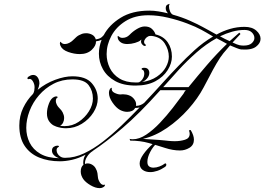

<svg xmlns="http://www.w3.org/2000/svg" viewBox="-20 -717 1369 994"><path d="M496 257Q474 257 448.5 242Q423 227 411 210Q398 191 398 171Q398 147 412 136Q411 133 411 130Q411 127 411 124Q411 116 413 107Q415 98 419 91L423 84Q386 103 352.5 110.5Q319 118 290 118Q230 118 182.5 98.5Q135 79 107.5 38Q80 -3 80 -67Q80 -117 100 -158.5Q120 -200 151 -231Q156 -239 157.5 -248.5Q159 -258 159 -265Q159 -282 150 -296.5Q141 -311 130 -308Q129 -308 128.5 -307.5Q128 -307 127 -307Q122 -307 122 -311Q122 -318 131 -322Q141 -329 152 -329Q166 -329 175 -316.5Q184 -304 184 -284Q182 -267 175 -252Q217 -286 266 -304Q315 -322 355 -322Q424 -322 455 -286.5Q486 -251 486 -206Q486 -170 463.5 -134.5Q441 -99 403.5 -76Q366 -53 322 -53Q296 -53 270 -62Q269 -63 268 -63Q267 -63 266 -64Q250 -69 236.5 -86Q223 -103 223 -130Q223 -154 233.5 -181.5Q244 -209 262 -216Q268 -218 270 -218Q274 -218 276.5 -216.5Q279 -215 280 -214Q269 -209 269 -194Q269 -186 273.5 -176.5Q278 -167 283 -162Q290 -155 297.5 -146Q305 -137 310 -121Q311 -117 311.5 -113.5Q312 -110 312 -106Q312 -94 307 -83Q302 -72 291 -66Q297 -65 302.5 -64.5Q308 -64 314 -64Q354 -64 387 -86Q420 -108 440.5 -141Q461 -174 461 -207Q461 -247 438.5 -276.5Q416 -306 355 -306Q301 -306 257.5 -283.5Q214 -261 182 -224Q150 -187 133 -142.5Q116 -98 116 -55Q116 -14 133.5 21.5Q151 57 188.5 79Q226 101 286 102Q270 97 259.5 86.5Q249 76 249 63Q249 49 258.5 43Q268 37 277 37Q283 37 285 39.5Q287 42 280 46Q273 50 273 61Q273 71 279 80Q283 87 292.5 93.5Q302 100 316 100H318Q366 100 415 77Q464 54 513 16Q562 -22 610 -68Q658 -114 703 -161Q693 -158 679 -158V-157Q668 -138 638 -138Q620 -138 601 -148Q581 -159 562.5 -186Q544 -213 544 -236Q544 -239 544.5 -242.5Q545 -246 546 -249Q549 -258 553 -260.5Q557 -263 559 -263Q555 -245 572.5 -236.5Q590 -228 603 -228Q606 -228 609.5 -228.5Q613 -229 616 -229Q624 -229 633.5 -227.5Q643 -226 654 -221Q668 -214 677.5 -199.5Q687 -185 684 -169Q707 -169 726 -184Q776 -237 821.5 -287.5Q867 -338 904 -376Q942 -416 987 -457Q1032 -498 1083 -528Q1064 -539 1048 -548.5Q1032 -558 1022 -563Q995 -578 949 -595.5Q903 -613 850 -625.5Q797 -638 748 -638Q678 -638 629.5 -607.5Q581 -577 556.5 -531Q532 -485 532 -437Q532 -399 548.5 -365Q565 -331 598.5 -310.5Q632 -290 682 -290Q687 -290 691.5 -290Q696 -290 700 -291Q710 -296 716.5 -305.5Q723 -315 725 -322Q727 -330 727 -336Q727 -343 724.5 -349Q722 -355 717 -356Q713 -357 713 -360Q713 -366 727 -366Q740 -366 746.5 -358.5Q753 -351 753 -340Q753 -328 746 -317Q735 -300 715 -292Q761 -299 792 -320Q823 -341 838.5 -369Q854 -397 854 -424Q854 -459 833 -492Q812 -525 766 -531Q762 -531 757.5 -531Q753 -531 748 -529Q739 -525 732.5 -516.5Q726 -508 726 -500Q726 -491 733 -487Q735 -486 735 -483Q735 -479 730 -479Q721 -479 712 -493Q710 -499 710 -503Q710 -506 712 -512Q708 -510 707 -508Q699 -501 679 -495Q659 -489 639 -489Q634 -489 630 -489.5Q626 -490 621 -491Q608 -494 598.5 -503.5Q589 -513 589 -527Q589 -531 591 -531Q592 -531 601 -524Q606 -521 614 -521Q635 -521 650 -536Q667 -554 689 -567Q711 -580 729 -580Q753 -580 766.5 -567.5Q780 -555 785 -539Q827 -529 848.5 -497.5Q870 -466 870 -424Q870 -389 848 -354Q826 -319 784.5 -296.5Q743 -274 682 -274Q618 -274 576 -297.5Q534 -321 513 -358.5Q492 -396 492 -439Q492 -474 506 -511Q499 -508 492.5 -506Q486 -504 477 -503Q478 -481 455 -459Q432 -437 393 -437Q364 -437 333 -448Q302 -459 293 -480Q290 -488 290 -492Q290 -499 294 -501Q301 -489 316 -489Q327 -489 338.5 -495Q350 -501 357 -508Q365 -516 375.5 -525.5Q386 -535 405 -542Q414 -545 426 -545Q442 -545 456.5 -537.5Q471 -530 476 -513Q489 -515 498 -519Q507 -523 517 -535Q545 -588 604.5 -625Q664 -662 753 -662Q776 -662 800.5 -658Q825 -654 850 -648Q838 -660 838 -674Q838 -688 846 -692.5Q854 -697 861 -697Q855 -697 855 -682Q855 -672 860 -659Q865 -646 875 -641Q922 -628 963.5 -609.5Q1005 -591 1030 -577Q1038 -573 1057.5 -562Q1077 -551 1101 -538Q1135 -557 1171.5 -567.5Q1208 -578 1246 -578Q1285 -578 1307 -558.5Q1329 -539 1329 -516Q1329 -493 1305 -475Q1281 -457 1228 -461Q1220 -462 1205 -468Q1190 -474 1171 -482Q1164 -473 1155 -463Q1146 -453 1137 -442Q1120 -421 1101 -388.5Q1082 -356 1065 -322.5Q1048 -289 1034 -264Q1004 -207 954.5 -151.5Q905 -96 844.5 -54.5Q784 -13 720 2Q720 2 733.5 3Q747 4 766 5Q785 6 803.5 7.5Q822 9 831 10Q840 11 854.5 12.5Q869 14 885 14Q913 14 937.5 6.5Q962 -1 962 -24Q962 -33 958 -42L967 -44Q984 -16 984 6Q984 34 961 48Q938 62 912 62Q875 62 835 49Q795 36 750.5 23.5Q706 11 654 11L651 2Q655 3 659 3.5Q663 4 667 4Q701 4 737 -20Q773 -44 808 -81Q843 -118 874.5 -158.5Q906 -199 930 -232Q935 -243 942 -250H810Q700 -127 613.5 -53.5Q527 20 462 63V64H460V65Q442 76 431 94Q418 114 420 132Q426 129 434 129Q446 129 457.5 136Q469 143 475 154Q483 168 484.5 179.5Q486 191 487 201Q488 214 498 229Q508 244 524 239Q524 240 522.5 244.5Q521 249 513 253Q506 257 496 257ZM1241 -481Q1270 -481 1283.5 -493.5Q1297 -506 1297 -520Q1297 -536 1284 -549Q1271 -562 1246 -562Q1214 -562 1182 -553Q1150 -544 1119 -529Q1132 -522 1144.5 -515.5Q1157 -509 1169 -504Q1194 -527 1219 -548L1225 -541Q1221 -536 1210 -525Q1199 -514 1184 -497Q1209 -485 1220 -483Q1225 -482 1230.5 -481.5Q1236 -481 1241 -481ZM956 -266Q1003 -324 1052 -381Q1101 -438 1155 -490Q1142 -497 1128.5 -504.5Q1115 -512 1101 -519Q1047 -489 997.5 -445.5Q948 -402 904.5 -354.5Q861 -307 825 -266ZM758 174Q734 174 718.5 162.5Q703 151 703 129Q703 109 722 82Q741 55 770 29Q773 27 777.5 23.5Q782 20 785 20Q787 20 790 20.5Q793 21 793 23Q772 42 757.5 70Q743 98 743 121Q743 138 752 144.5Q761 151 774 151Q789 151 805 145Q821 139 830 132Q833 129 836 129Q841 129 841 136Q841 143 833 148Q814 161 794.5 167.5Q775 174 758 174Z"/></svg>

Font: Fleur De Leah
Style: Regular
Weight: 400
Designer: Robert E. Leuschke
Foundry: Robert E. Leuschke
Version: Version 1.010; ttfautohint (v1.8.3)